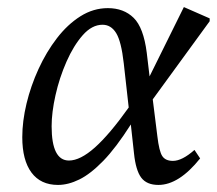

<svg xmlns="http://www.w3.org/2000/svg" viewBox="-20 -510 613 543"><path d="M126 -153Q126 -56 175 -56Q207 -56 248.5 -93Q290 -130 344 -206L330 -331Q323 -393 308.5 -416.5Q294 -440 270 -440Q240 -440 214 -410.5Q188 -381 168 -335.5Q148 -290 137 -241Q126 -192 126 -153ZM144 13Q95 13 69 -22Q43 -57 43 -122Q43 -167 55 -217Q67 -267 89 -315Q111 -363 141 -402Q171 -441 207.5 -464Q244 -487 285 -487Q330 -487 358 -459.5Q386 -432 395 -361L403 -294L500 -490L573 -458V-450L412 -229L425 -125Q430 -82 439 -68.5Q448 -55 469 -55Q495 -55 530 -86L546 -62Q486 13 428 13Q395 13 379.5 -7.5Q364 -28 359 -76L350 -158Q308 -92 272 -55Q236 -18 204.5 -2.5Q173 13 144 13Z"/></svg>

Font: Source Serif Pro
Style: Italic
Weight: 400
Italic angle: -12°
Designer: Frank Grießhammer
Foundry: Adobe Systems Incorporated
Version: Version 3.001;hotconv 1.0.111;makeotfexe 2.5.65597